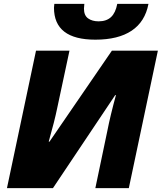

<svg xmlns="http://www.w3.org/2000/svg" viewBox="-20 -977 840 997"><path d="M167 -713.9H340.8L276.9 -415Q264.2 -352.1 232.9 -241.2H236.8L561 -713.9H799.8L648.9 0H475.1L537.1 -295.9Q552.7 -376 582 -482.9H578.1L254.9 0H16.1ZM475.1 -771Q260.3 -771 260.3 -937L262.2 -957H418L416 -932.1Q416 -897 437.3 -881.6Q458.5 -866.2 492.2 -866.2Q532.7 -866.2 556.4 -888.2Q580.1 -910.2 588.9 -957H751Q733.4 -864.3 663.6 -817.6Q593.8 -771 475.1 -771Z"/></svg>

Font: Open Sans Extrabold
Style: Italic
Weight: 800
Italic angle: -12°
Foundry: Ascender Corporation
Version: Version 1.10